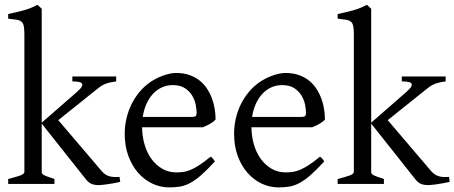

<svg xmlns="http://www.w3.org/2000/svg" viewBox="-20 -777 1919 811"><path d="M14.6 0V-21Q46.9 -29.3 64.9 -35.6Q83 -42 83 -50.8V-632.8Q83 -655.3 80.3 -667.5Q77.6 -679.7 70.1 -685.8Q62.5 -691.9 49.1 -693.8Q35.6 -695.8 14.6 -698.2V-717.8Q48.3 -724.6 80.8 -733.6Q113.3 -742.7 138.2 -756.8L156.2 -740.2V-258.8L306.6 -390.1Q322.8 -404.3 326.2 -412.8Q329.6 -421.4 325 -425.8Q320.3 -430.2 309.3 -431.6Q298.3 -433.1 285.6 -433.1V-454.1H470.7V-433.1Q449.2 -430.7 431.2 -425Q413.1 -419.4 392.6 -402.8L226.1 -269.5L409.7 -54.2Q416.5 -46.4 423.8 -41.3Q431.2 -36.1 439.9 -33.2Q448.7 -30.3 459.7 -29.5Q470.7 -28.8 484.9 -29.8L487.8 -8.8Q473.6 -5.4 459.7 -2.9Q445.8 -0.5 433.8 1.2Q421.9 2.9 412.4 3.9Q402.8 4.9 397.9 4.9Q377.4 4.9 365 -1Q352.5 -6.8 341.8 -21L156.2 -254.9V-50.8Q156.2 -46.9 158 -43.9Q159.7 -41 165 -37.8Q170.4 -34.7 181.2 -30.8Q191.9 -26.9 210 -21V0Z M710 -417.5Q684.6 -417.5 663.3 -407.7Q642.1 -397.9 625.7 -380.1Q609.4 -362.3 598.4 -337.6Q587.4 -313 583 -283.2H792Q803.2 -283.2 806.9 -286.9Q810.5 -290.5 810.5 -300.8Q810.5 -314 806.9 -333.7Q803.2 -353.5 792.2 -372.3Q781.2 -391.1 761.5 -404.3Q741.7 -417.5 710 -417.5ZM890.6 -272Q881.8 -262.2 867.2 -253.9Q852.5 -245.6 836.9 -239.3H580.1Q580.6 -201.2 590.6 -166.7Q600.6 -132.3 619.4 -106.2Q638.2 -80.1 664.8 -64.5Q691.4 -48.8 724.6 -48.8Q739.7 -48.8 754.2 -50.8Q768.6 -52.7 785.2 -59.6Q801.8 -66.4 822 -79.6Q842.3 -92.8 869.6 -115.2Q876 -111.8 880.6 -105.5Q885.3 -99.1 887.7 -95.2Q855 -59.6 830.3 -37.8Q805.7 -16.1 783.9 -4.4Q762.2 7.3 741 11Q719.7 14.6 694.8 14.6Q657.2 14.6 623.3 -1.5Q589.4 -17.6 563.5 -47.1Q537.6 -76.7 522.2 -118.4Q506.8 -160.2 506.8 -211.9Q506.8 -244.6 514.2 -276.4Q521.5 -308.1 535.4 -336.4Q549.3 -364.7 569.3 -388.7Q589.4 -412.6 614.7 -430.2Q625.5 -437.5 638.9 -444.6Q652.3 -451.7 667 -457Q681.6 -462.4 696 -465.6Q710.4 -468.8 723.6 -468.8Q755.4 -468.8 780.3 -460Q805.2 -451.2 823.7 -436.3Q842.3 -421.4 855 -401.6Q867.7 -381.8 875.7 -359.9Q883.8 -337.9 887.2 -315.2Q890.6 -292.5 890.6 -272Z M1171.9 -417.5Q1146.5 -417.5 1125.2 -407.7Q1104 -397.9 1087.6 -380.1Q1071.3 -362.3 1060.3 -337.6Q1049.3 -313 1044.9 -283.2H1253.9Q1265.1 -283.2 1268.8 -286.9Q1272.5 -290.5 1272.5 -300.8Q1272.5 -314 1268.8 -333.7Q1265.1 -353.5 1254.2 -372.3Q1243.2 -391.1 1223.4 -404.3Q1203.6 -417.5 1171.9 -417.5ZM1352.5 -272Q1343.8 -262.2 1329.1 -253.9Q1314.5 -245.6 1298.8 -239.3H1042Q1042.5 -201.2 1052.5 -166.7Q1062.5 -132.3 1081.3 -106.2Q1100.1 -80.1 1126.7 -64.5Q1153.3 -48.8 1186.5 -48.8Q1201.7 -48.8 1216.1 -50.8Q1230.5 -52.7 1247.1 -59.6Q1263.7 -66.4 1283.9 -79.6Q1304.2 -92.8 1331.5 -115.2Q1337.9 -111.8 1342.5 -105.5Q1347.2 -99.1 1349.6 -95.2Q1316.9 -59.6 1292.2 -37.8Q1267.6 -16.1 1245.8 -4.4Q1224.1 7.3 1202.9 11Q1181.6 14.6 1156.7 14.6Q1119.1 14.6 1085.2 -1.5Q1051.3 -17.6 1025.4 -47.1Q999.5 -76.7 984.1 -118.4Q968.8 -160.2 968.8 -211.9Q968.8 -244.6 976.1 -276.4Q983.4 -308.1 997.3 -336.4Q1011.2 -364.7 1031.2 -388.7Q1051.3 -412.6 1076.7 -430.2Q1087.4 -437.5 1100.8 -444.6Q1114.3 -451.7 1128.9 -457Q1143.6 -462.4 1158 -465.6Q1172.4 -468.8 1185.5 -468.8Q1217.3 -468.8 1242.2 -460Q1267.1 -451.2 1285.6 -436.3Q1304.2 -421.4 1316.9 -401.6Q1329.6 -381.8 1337.6 -359.9Q1345.7 -337.9 1349.1 -315.2Q1352.5 -292.5 1352.5 -272Z M1406.2 0V-21Q1438.5 -29.3 1456.5 -35.6Q1474.6 -42 1474.6 -50.8V-632.8Q1474.6 -655.3 1471.9 -667.5Q1469.2 -679.7 1461.7 -685.8Q1454.1 -691.9 1440.7 -693.8Q1427.2 -695.8 1406.2 -698.2V-717.8Q1439.9 -724.6 1472.4 -733.6Q1504.9 -742.7 1529.8 -756.8L1547.9 -740.2V-258.8L1698.2 -390.1Q1714.4 -404.3 1717.8 -412.8Q1721.2 -421.4 1716.6 -425.8Q1711.9 -430.2 1700.9 -431.6Q1689.9 -433.1 1677.2 -433.1V-454.1H1862.3V-433.1Q1840.8 -430.7 1822.8 -425Q1804.7 -419.4 1784.2 -402.8L1617.7 -269.5L1801.3 -54.2Q1808.1 -46.4 1815.4 -41.3Q1822.8 -36.1 1831.5 -33.2Q1840.3 -30.3 1851.3 -29.5Q1862.3 -28.8 1876.5 -29.8L1879.4 -8.8Q1865.2 -5.4 1851.3 -2.9Q1837.4 -0.5 1825.4 1.2Q1813.5 2.9 1804 3.9Q1794.4 4.9 1789.6 4.9Q1769 4.9 1756.6 -1Q1744.1 -6.8 1733.4 -21L1547.9 -254.9V-50.8Q1547.9 -46.9 1549.6 -43.9Q1551.3 -41 1556.6 -37.8Q1562 -34.7 1572.8 -30.8Q1583.5 -26.9 1601.6 -21V0Z"/></svg>

Font: Gentium Plus Cyr
Style: Regular
Weight: 400
Designer: J. Victor Gaultney, Annie Olsen, Iska Routamaa, Becca Hirsbrunner
Foundry: SIL International
Version: Version 5.000